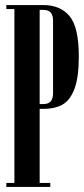

<svg xmlns="http://www.w3.org/2000/svg" viewBox="-20 -740 332 760"><path d="M137 -309V-16H179V0H5V-16H37V-704H5V-720H151Q219 -720 255.5 -676Q292 -632 292 -517Q292 -433 274.5 -387.5Q257 -342 226.5 -325.5Q196 -309 152 -309ZM137 -701V-328H151Q171 -328 180.5 -338.5Q190 -349 190 -372V-657Q190 -680 180.5 -690.5Q171 -701 151 -701Z"/></svg>

Font: FFF_Magyar-Nemzet Bold
Style: Regular
Weight: 700
Width: 2
Designer: bBox Type GmbH
Foundry: bBox Type GmbH
Version: Version 0.004